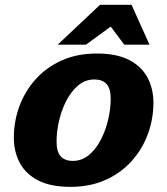

<svg xmlns="http://www.w3.org/2000/svg" viewBox="-20 -750 683 784"><path d="M375.5 -531.5Q456.5 -531.5 507.5 -505Q558.5 -478.5 582.5 -432.8Q606.5 -387 606.5 -331Q606.5 -264.5 584 -203Q561.5 -141.5 518 -92.8Q474.5 -44 411.5 -15.5Q348.5 13 267.5 13Q186.5 13 135.5 -13.5Q84.5 -40 60.5 -85.5Q36.5 -131 36.5 -187.5Q36.5 -254 59 -315.5Q81.5 -377 125 -425.8Q168.5 -474.5 231.5 -503Q294.5 -531.5 375.5 -531.5ZM277.5 -93Q314 -93 342.8 -116.8Q371.5 -140.5 391.2 -178.5Q411 -216.5 421.5 -261Q432 -305.5 432 -347Q432 -388 415.2 -406.8Q398.5 -425.5 365.5 -425.5Q328.5 -425.5 300 -401.8Q271.5 -378 251.5 -339.8Q231.5 -301.5 221.2 -257.2Q211 -213 211 -171.5Q211 -130.5 227.8 -111.8Q244.5 -93 277.5 -93ZM215.5 -567.5 388.5 -730.5H517L590.5 -567.5H487.5L432 -641.5L331 -567.5Z"/></svg>

Font: Newsreader Caption
Style: Bold Italic
Weight: 700
Italic angle: -17°
Designer: Hugues Gentile
Foundry: Production Type
Version: Version 1.001